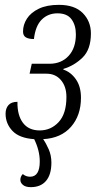

<svg xmlns="http://www.w3.org/2000/svg" viewBox="-20 -565 404 792"><path d="M107 207Q86 207 75 198Q64 189 64 177Q64 163 74 153Q87 164 104 164Q144 164 144 101Q144 56 121 9Q60 5 31.5 -25Q3 -55 3 -96Q3 -118 15 -131.5Q27 -145 52 -145Q51 -90 74.5 -58.5Q98 -27 144 -27Q190 -27 222 -61.5Q254 -96 254 -165Q254 -208 231.5 -234.5Q209 -261 172 -261H102L111 -302H184Q233 -302 263 -334.5Q293 -367 293 -423Q293 -461 275 -485.5Q257 -510 217 -510Q178 -510 152 -484Q126 -458 120 -404Q98 -404 86.5 -411Q75 -418 75 -435Q75 -463 91 -488Q107 -513 140 -529Q173 -545 223 -545Q288 -545 321.5 -511Q355 -477 355 -427Q355 -361 320.5 -327.5Q286 -294 242 -281L241 -278Q272 -268 293 -238Q314 -208 314 -162Q314 -89 273 -42Q232 5 158 9Q170 26 181 51Q192 76 192 106Q192 155 170 181Q148 207 107 207Z"/></svg>

Font: Noto Serif ExtraCondensed Light
Style: Italic
Weight: 300
Width: 2
Italic angle: -12°
Designer: Monotype Design Team
Foundry: Monotype Imaging Inc.
Version: Version 2.014; ttfautohint (v1.8.4.7-5d5b)